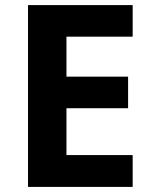

<svg xmlns="http://www.w3.org/2000/svg" viewBox="-20 -734 600 754"><path d="M501 0H90V-714H501V-590H241V-433H483V-309H241V-125H501Z"/></svg>

Font: Noto Sans Tamil
Style: Regular
Weight: 400
Designer: Jelle Bosma - Monotype Design Team
Foundry: Monotype Imaging Inc.
Version: Version 2.003